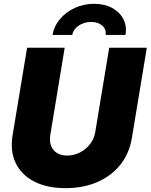

<svg xmlns="http://www.w3.org/2000/svg" viewBox="-20 -978 790 1007"><path d="M323.7 8.8Q227.5 8.8 160.2 -25.6Q92.8 -60.1 62.5 -122.6Q32.2 -185.1 45.9 -268.1L122.1 -727.5H319.3L244.1 -272Q235.8 -221.2 260.5 -191.7Q285.2 -162.1 332 -162.1Q368.7 -162.1 400.1 -178.7Q431.6 -195.3 452.9 -223.1Q474.1 -251 479.5 -284.7L552.7 -727.5H750L671.9 -255.4Q658.2 -172.4 610.4 -113Q562.5 -53.7 488.8 -22.5Q415 8.8 323.7 8.8ZM473.6 -958Q528.3 -958 568.1 -936.3Q607.9 -914.6 627 -877.7Q646 -840.8 638.2 -794.9H533.7Q538.6 -823.7 516.6 -843.3Q494.6 -862.8 458 -862.8Q420.9 -862.8 392.3 -843.3Q363.8 -823.7 358.9 -794.9H255.4Q263.2 -840.8 294.2 -877.7Q325.2 -914.6 372.1 -936.3Q418.9 -958 473.6 -958Z"/></svg>

Font: Inter Black
Style: Italic
Weight: 900
Italic angle: -9.39999°
Designer: Rasmus Andersson
Foundry: rsms
Version: Version 4.000;git-a52131595